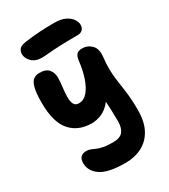

<svg xmlns="http://www.w3.org/2000/svg" viewBox="-239 -861 1089 1235"><g transform="rotate(-30 305.5 -244.0)"><path d="M320 261Q191 261 136 223Q81 185 81 126Q81 68 137 68Q154 68 167.5 73.5Q181 79 199 87Q217 95 244 100.5Q271 106 315 106Q368 106 389 79.5Q410 53 410 5Q410 -39 408.5 -73.5Q407 -108 405 -143Q369 -98 330.5 -83Q292 -68 260 -68Q159 -68 101.5 -133.5Q44 -199 44 -343Q44 -416 54 -453.5Q64 -491 82 -504.5Q100 -518 126 -518Q175 -518 195.5 -493Q216 -468 216 -432Q215 -398 210.5 -361.5Q206 -325 205.5 -293Q205 -261 215 -241Q225 -221 251 -221Q288 -221 315.5 -253.5Q343 -286 361 -340Q379 -394 386 -458Q390 -490 402.5 -503.5Q415 -517 445 -517Q484 -517 512.5 -488Q541 -459 534 -400Q528 -350 529 -311.5Q530 -273 534 -239.5Q538 -206 543.5 -171.5Q549 -137 553 -94.5Q557 -52 557 5Q557 92 526.5 148.5Q496 205 442 233Q388 261 320 261ZM192 -594Q143 -594 116.5 -621Q90 -648 90 -679Q90 -697 101.5 -713Q113 -729 153 -735Q215 -743 262.5 -746Q310 -749 369 -749Q422 -749 453 -733Q484 -717 498 -695Q512 -673 512 -655Q512 -632 499 -618.5Q486 -605 462 -605Q377 -605 324.5 -602.5Q272 -600 241.5 -597Q211 -594 192 -594Z"/></g></svg>

Font: Shantell Sans Normal
Style: Bold
Weight: 700
Designer: Stephen Nixon, Anya Danilova, Shantell Martin
Foundry: Arrow Type
Version: Version 1.009;[a7da0bfa3]